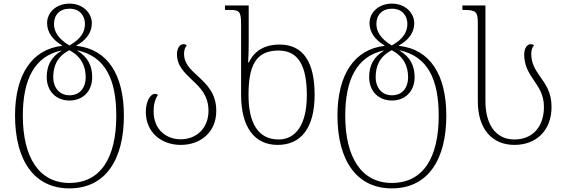

<svg xmlns="http://www.w3.org/2000/svg" viewBox="-20 -790 3128 1060"><path d="M363 250C565 250 664 88 664 -151C664 -377 575 -518 402 -537V-539C457 -569 487 -611 487 -662C487 -719 437 -770 364 -770C292 -770 240 -723 240 -662C240 -611 272 -569 323 -539V-537C158 -518 63 -380 63 -152C63 97 170 250 363 250ZM363 -539C301 -576 278 -616 278 -658C278 -708 310 -742 364 -742C424 -742 449 -699 449 -658C449 -616 429 -576 363 -539ZM364 -264C311 -264 274 -302 274 -365C274 -426 296 -478 363 -513C428 -478 453 -426 453 -364C453 -303 419 -264 364 -264ZM363 220C196 220 106 79 106 -151C106 -349 169 -479 318 -511V-509C262 -475 238 -427 238 -365C238 -283 293 -235 364 -235C434 -235 489 -283 489 -364C489 -428 464 -476 407 -510V-512C560 -479 622 -354 622 -151C622 78 538 220 363 220Z M978 10C1084 10 1174 -57 1174 -178C1174 -278 1118 -327 1070 -372C1030 -408 996 -441 996 -492C996 -512 1001 -529 1011 -539C1007 -544 1000 -546 992 -546C971 -546 957 -520 957 -492C957 -425 999 -389 1041 -348C1086 -306 1131 -262 1131 -178C1131 -81 1063 -21 978 -21C900 -21 828 -72 828 -176C828 -212 836 -242 852 -266C847 -270 842 -272 837 -272C808 -272 785 -227 785 -173C785 -57 873 10 978 10Z M1524 -544C1437 -544 1382 -506 1354 -445H1350C1352 -481 1353 -519 1353 -548V-760H1222V-735H1248C1299 -735 1311 -729 1311 -659V-267C1311 -85 1387 10 1513 10C1643 10 1717 -85 1717 -267C1717 -447 1654 -544 1524 -544ZM1518 -20C1405 -20 1352 -111 1352 -265C1352 -426 1391 -511 1518 -511C1630 -511 1674 -422 1674 -264C1674 -104 1614 -20 1518 -20Z M2143 250C2345 250 2444 88 2444 -151C2444 -377 2355 -518 2182 -537V-539C2237 -569 2267 -611 2267 -662C2267 -719 2217 -770 2144 -770C2072 -770 2020 -723 2020 -662C2020 -611 2052 -569 2103 -539V-537C1938 -518 1843 -380 1843 -152C1843 97 1950 250 2143 250ZM2143 -539C2081 -576 2058 -616 2058 -658C2058 -708 2090 -742 2144 -742C2204 -742 2229 -699 2229 -658C2229 -616 2209 -576 2143 -539ZM2144 -264C2091 -264 2054 -302 2054 -365C2054 -426 2076 -478 2143 -513C2208 -478 2233 -426 2233 -364C2233 -303 2199 -264 2144 -264ZM2143 220C1976 220 1886 79 1886 -151C1886 -349 1949 -479 2098 -511V-509C2042 -475 2018 -427 2018 -365C2018 -283 2073 -235 2144 -235C2214 -235 2269 -283 2269 -364C2269 -428 2244 -476 2187 -510V-512C2340 -479 2402 -354 2402 -151C2402 78 2318 220 2143 220Z M2820 10C2943 10 3025 -72 3025 -200C3025 -281 2991 -326 2960 -370C2936 -405 2913 -439 2913 -492C2913 -512 2918 -529 2928 -539C2924 -544 2917 -546 2909 -546C2888 -546 2874 -520 2874 -489C2874 -426 2901 -386 2927 -347C2955 -306 2983 -267 2983 -199C2983 -96 2925 -20 2820 -20C2715 -20 2660 -105 2660 -232V-760H2533V-735H2544C2608 -735 2618 -724 2618 -663V-230C2618 -79 2696 10 2820 10Z"/></svg>

Font: Noto Serif Georgian ExtraLight
Style: Regular
Weight: 200
Designer: Monotype Design Team, Akaki Razmadze
Foundry: Google LLC
Version: Version 2.003